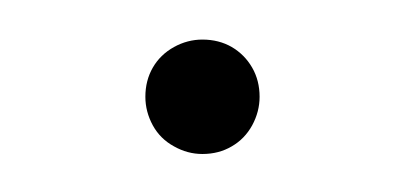

<svg xmlns="http://www.w3.org/2000/svg" viewBox="-20 -73 207 98"><path d="M83.3 5.6Q75.7 5.6 68.8 1.7Q61.8 -2.1 58 -9Q54.2 -16 54.2 -23.6Q54.2 -31.9 58 -38.5Q61.8 -45.1 68.8 -49Q75.7 -52.8 83.3 -52.8Q91.7 -52.8 98.3 -49Q104.9 -45.1 108.7 -38.5Q112.5 -31.9 112.5 -23.6Q112.5 -16 108.7 -9Q104.9 -2.1 98.3 1.7Q91.7 5.6 83.3 5.6Z"/></svg>

Font: Afacad Flux Thin
Style: Regular
Weight: 250
Designer: Kristian Moeller
Foundry: Dicotype
Version: Version 1.100